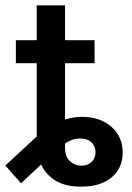

<svg xmlns="http://www.w3.org/2000/svg" viewBox="-50 -694 496 724"><path d="M256.3 9.8Q196.3 9.8 159.4 -12.9Q122.6 -35.6 105.5 -73Q88.4 -110.4 88.4 -152.8V-308.1H195.3V-135.7Q195.3 -103 213.9 -86.2Q232.4 -69.3 257.3 -69.3Q280.8 -69.3 295.4 -83.5Q310.1 -97.7 310.1 -120.1Q310.1 -139.6 298.3 -153.8Q286.6 -168 263.2 -170.9Q247.1 -173.3 231.7 -169.4Q216.3 -165.5 200.9 -156.5Q185.5 -147.5 168 -132.3L29.3 -2.9L-29.8 -69.8L92.8 -183.6Q127.4 -216.3 171.4 -234.9Q215.3 -253.4 259.3 -253.4Q327.1 -253.4 369.9 -216.1Q412.6 -178.7 412.6 -118.7Q412.6 -60.1 370.8 -25.1Q329.1 9.8 256.3 9.8ZM88.4 -194.3V-673.8H195.3V-194.3ZM9.8 -455.6V-542.5H306.6V-455.6Z"/></svg>

Font: Inter 16pt Medium
Style: Regular
Weight: 500
Version: Version 4.001;git-66647c0bb